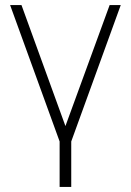

<svg xmlns="http://www.w3.org/2000/svg" viewBox="-20 -560 518 760"><path d="M216 180H262V0L458 -540H414L239 -61L65 -540H20L216 0Z"/></svg>

Font: Hauora ExtraLight
Style: Regular
Weight: 200
Designer: Mikhail Sharanda
Foundry: WCYS & Co.
Version: Version 1.010